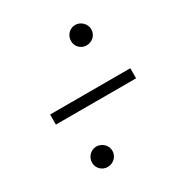

<svg xmlns="http://www.w3.org/2000/svg" viewBox="-132 -639 707 742"><g transform="rotate(-30 221.0 -267.5)"><path d="M94.7 -43.5Q94.7 -52.7 98.4 -61.3Q102.1 -69.8 108.2 -75.9Q114.3 -82 122.6 -85.7Q130.9 -89.4 140.1 -89.4Q149.4 -89.4 157.7 -85.7Q166 -82 172.4 -75.9Q178.7 -69.8 182.4 -61.5Q186 -53.2 186 -43.9Q186 -34.7 182.4 -26.4Q178.7 -18.1 172.4 -12Q166 -5.9 157.5 -2.2Q148.9 1.5 139.6 1.5Q130.4 1.5 122.1 -2Q113.8 -5.4 107.7 -11.5Q101.6 -17.6 98.1 -25.9Q94.7 -34.2 94.7 -43.5ZM259.3 -490.7Q259.3 -500 262.7 -508.5Q266.1 -517.1 272.2 -523.4Q278.3 -529.8 286.6 -533.4Q294.9 -537.1 304.2 -537.1Q313.5 -537.1 321.8 -533.4Q330.1 -529.8 336.4 -523.4Q342.8 -517.1 346.4 -508.8Q350.1 -500.5 350.1 -491.2Q350.1 -481.9 346.4 -473.6Q342.8 -465.3 336.4 -459.2Q330.1 -453.1 321.5 -449.7Q313 -446.3 303.7 -446.3Q294.4 -446.3 286.4 -449.7Q278.3 -453.1 272.2 -459.2Q266.1 -465.3 262.7 -473.4Q259.3 -481.4 259.3 -490.7ZM47.4 -285.6H405.3V-240.7H47.4Z"/></g></svg>

Font: Petit Formal Script
Style: Regular
Weight: 400
Version: Version 1.001; ttfautohint (v0.8) -G 200 -r 50